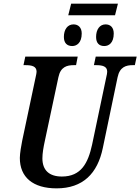

<svg xmlns="http://www.w3.org/2000/svg" viewBox="-20 -1025 771 1055"><path d="M355 -941H612L628 -1005H371ZM377 -772C401 -772 429 -789 429 -841C429 -874 410 -891 384 -891C351 -891 331 -863 331 -822C331 -788 349 -772 377 -772ZM553 -772C578 -772 605 -789 605 -841C605 -874 587 -891 560 -891C528 -891 508 -863 508 -822C508 -788 525 -772 553 -772ZM291 10C435 10 516 -71 545 -212L626 -600C638 -658 673 -667 710 -667H721L731 -714H506L496 -667H507C543 -667 569 -661 569 -631C569 -625 567 -612 564 -601L486 -230C464 -129 426 -55 320 -55C251 -55 213 -89 213 -155C213 -183 219 -217 226 -249L301 -601C313 -658 348 -667 386 -667H398L407 -714H119L109 -667H120C155 -667 181 -661 181 -631C181 -625 179 -615 175 -597L102 -252C97 -228 89 -181 89 -157C89 -51 161 10 291 10Z"/></svg>

Font: Noto Serif Condensed SemiBold
Style: Italic
Weight: 600
Width: 3
Italic angle: -12°
Designer: Monotype Design Team
Foundry: Monotype Imaging Inc.
Version: Version 2.014